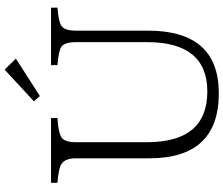

<svg xmlns="http://www.w3.org/2000/svg" viewBox="-88 -867 968 832"><g transform="rotate(-90 396.0 -451.0)"><path d="M20 -713.9H300.8V-686Q238.3 -682.6 215.8 -668Q195.8 -653.8 195.8 -606V-297.9Q195.8 -36.6 415.5 -36.6Q629.4 -36.6 629.4 -297.9V-606Q629.4 -654.8 609.4 -668.9Q591.3 -681.2 529.8 -686V-713.9H778.8V-686Q717.8 -681.2 700.2 -668.9Q679.2 -655.3 679.2 -606V-293.9Q679.2 13.2 407.7 13.2Q126 13.2 126 -288.1V-606Q126 -652.8 101.1 -668.9Q83 -681.2 20 -686ZM510.3 -915 558.1 -866.2 396 -762.2 373 -788.1Z"/></g></svg>

Font: I.Ming
Style: Regular
Weight: 400
Designer: Ichiten Fonts Project
Version: Version 5.10 Mar 24, 2018